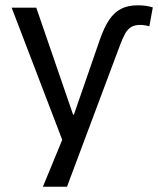

<svg xmlns="http://www.w3.org/2000/svg" viewBox="-20 -525 597 725"><path d="M358 -378Q374 -423 392.5 -450.5Q411 -478 437 -491.5Q463 -505 500 -505Q517 -505 530.5 -503Q544 -501 557 -497L544 -426Q536 -428 527 -429.5Q518 -431 510 -431Q489 -431 475.5 -423Q462 -415 452.5 -398Q443 -381 433 -354L233 180H142L229 -31L228 37L24 -496H117L256 -92H259Z"/></svg>

Font: Nunito Sans 7pt SemiCondensed
Style: Regular
Weight: 400
Width: 4
Designer: Vernon Adams
Foundry: Vernon Adams
Version: Version 3.101;gftools[0.9.27]